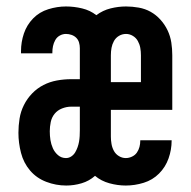

<svg xmlns="http://www.w3.org/2000/svg" viewBox="-20 -562 590 594"><path d="M185 12Q153 12 123 0.5Q93 -11 73 -34.5Q53 -58 45 -89Q37 -120 37 -151Q37 -173 40.5 -195Q44 -217 54 -237Q64 -257 79.5 -273Q95 -289 114.5 -299Q134 -309 156 -313Q178 -317 200 -317H227V-413Q227 -422 224.5 -430.5Q222 -439 216 -445Q210 -451 201.5 -454Q193 -457 184 -457Q174 -457 165 -452Q156 -447 151 -438Q146 -429 144 -419.5Q142 -410 142 -400V-397H45V-404Q45 -432 54 -458.5Q63 -485 82.5 -505Q102 -525 129.5 -533.5Q157 -542 184 -542Q209 -542 234 -536Q259 -530 278 -515Q298 -530 322 -536Q346 -542 370 -542Q389 -542 409 -538.5Q429 -535 446 -525.5Q463 -516 476.5 -501Q490 -486 498.5 -468Q507 -450 510 -430.5Q513 -411 513 -391V-222H323V-139Q323 -128 325 -116.5Q327 -105 332.5 -95Q338 -85 348 -79Q358 -73 369 -73Q379 -73 388.5 -77.5Q398 -82 403.5 -90Q409 -98 411.5 -107.5Q414 -117 414 -127V-128H511V-127Q511 -99 501.5 -72Q492 -45 472 -25Q452 -5 424.5 3.5Q397 12 369 12Q344 12 318.5 5Q293 -2 274 -18Q256 -2 232.5 5Q209 12 185 12ZM323 -308H416V-391Q416 -403 414 -414Q412 -425 406.5 -435Q401 -445 391 -451Q381 -457 370 -457Q358 -457 348 -451Q338 -445 332.5 -435Q327 -425 325 -414Q323 -403 323 -391ZM184 -73Q193 -73 200.5 -78Q208 -83 212.5 -90.5Q217 -98 220 -106.5Q223 -115 224.5 -123.5Q226 -132 226.5 -141Q227 -150 227 -159V-232H200Q186 -232 172 -226.5Q158 -221 149 -210Q140 -199 137 -184.5Q134 -170 134 -156Q134 -142 136 -129Q138 -116 143.5 -103.5Q149 -91 159.5 -82Q170 -73 184 -73Z"/></svg>

Font: Lode Dark
Style: Bold
Weight: 700
Monospace: yes
Designer: Belleve Invis
Foundry: Belleve Invis
Version: Version 29.2.0; ttfautohint (v1.8.3)